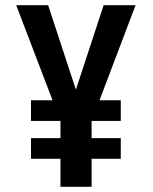

<svg xmlns="http://www.w3.org/2000/svg" viewBox="-20 -720 590 740"><path d="M99.5 -108V-187.5H213V-253.5L212.5 -254H99.5V-333.5H182.5L42.5 -700H165.5L272.5 -374.5L379.5 -700H502.5L363.5 -333.5H445.5V-254H333.5L333 -253.5V-187.5H445.5V-108H333V0H213V-108Z"/></svg>

Font: Trispace SemiCondensed Medium
Style: Regular
Weight: 500
Width: 4
Designer: Tyler Finck
Foundry: Etcetera Type Company
Version: Version 1.210; ttfautohint (v1.8.3)